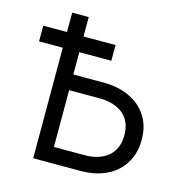

<svg xmlns="http://www.w3.org/2000/svg" viewBox="-105 -801 857 898"><g transform="rotate(15 324.0 -352.5)"><path d="M215 -76V-351H363Q400 -351 429 -341.5Q458 -332 478 -315Q498 -298 508.5 -273Q519 -248 519 -216V-212Q519 -180 508.5 -155Q498 -130 478 -112.5Q458 -95 429 -85.5Q400 -76 363 -76ZM135 -705V0H365Q419 0 463 -15Q507 -30 538 -58Q569 -86 586 -125.5Q603 -165 603 -213V-217Q603 -265 585.5 -304Q568 -343 536.5 -370Q505 -397 461 -412Q417 -427 363 -427H215V-705ZM20 -535H370V-611H20Z"/></g></svg>

Font: Fixel Variable
Style: Regular
Weight: 100
Width: 3
Designer: AlfaBravo + MacPaw
Foundry: Kyrylo Tkachov, Marchela Mozhyna, Serhii Makarenko, Maria Weinstein, Zakhar Kryvoshyya
Version: Version 1.211